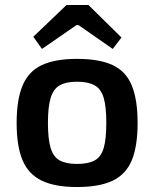

<svg xmlns="http://www.w3.org/2000/svg" viewBox="-20 -740 620 773"><path d="M290 -503Q380 -503 433.5 -478Q487 -453 510.5 -396Q534 -339 534 -245Q534 -151 510.5 -94.5Q487 -38 433.5 -12.5Q380 13 290 13Q202 13 148.5 -12.5Q95 -38 71 -94.5Q47 -151 47 -245Q47 -339 71 -396Q95 -453 148.5 -478Q202 -503 290 -503ZM290 -411Q246 -411 220.5 -396.5Q195 -382 184 -346Q173 -310 173 -245Q173 -180 184 -144Q195 -108 220.5 -94Q246 -80 290 -80Q335 -80 361 -94Q387 -108 397.5 -144Q408 -180 408 -245Q408 -310 397.5 -346Q387 -382 361 -396.5Q335 -411 290 -411ZM336 -720 469 -589 434 -543 296 -639H288L149 -543L114 -592L248 -720Z"/></svg>

Font: Exo 2 SemiBold
Style: Regular
Weight: 600
Designer: Natanael Gama
Foundry: Natanael Gama
Version: Version 2.010